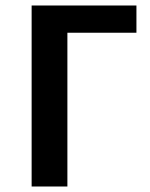

<svg xmlns="http://www.w3.org/2000/svg" viewBox="-20 -678 544 698"><path d="M95 0V-658H225V0ZM155 -559V-658H476V-559Z"/></svg>

Font: Ysabeau
Style: Bold
Weight: 700
Designer: Christian Thalmann (Catharsis Fonts)
Version: Version 2.000;gftools[0.9.27.dev2+g8671c4b]